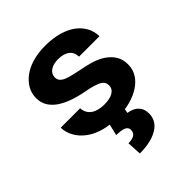

<svg xmlns="http://www.w3.org/2000/svg" viewBox="-211 -669 1030 1030"><g transform="rotate(-45 304.5 -154.0)"><path d="M304.1 -90C243.7 -90 200.2 -115.1 197.4 -168H50C50 -146.7 55.5 -125.3 66.5 -104C102.6 -33.9 185.9 10 300.8 10C375.1 10 436.5 -7.8 479 -36.5C515.6 -61.1 546.1 -98.6 546.1 -152C546.1 -178 540.4 -200.2 529 -218.5C505.2 -256.9 464.6 -281.7 413.5 -297C374 -308.8 314.8 -317.2 275 -329C247.1 -337.2 218.3 -349.3 218.3 -380C218.3 -418.4 253.8 -438 299.7 -438C354.3 -438 388.8 -413.8 388.8 -368H543.9C543.9 -392.7 538.2 -415.3 526.8 -436C490.7 -501.8 410.3 -538 300.8 -538C228.6 -538 169.4 -519.3 130.3 -489C96.8 -463.1 68.7 -425.4 68.7 -374C68.7 -350.7 73.8 -330.5 84.1 -313.5C118.5 -256.5 194.4 -229.2 275.5 -213C299.7 -209 319.5 -204.5 334.9 -199.5C365.4 -189.6 394.3 -179.9 394.3 -146C394.3 -105.8 353.8 -90 304.1 -90ZM308.5 108C308.5 138.3 281.7 148 248 148L252.4 230C283.2 230 310.1 227.2 333.2 221.5C390.2 207.5 439.4 176.1 439.4 113C439.4 62.9 406.4 35.1 359.1 29L364.6 1H249.1L232.6 70C273.1 73.1 308.5 74.5 308.5 108Z"/></g></svg>

Font: Asimov
Style: Wid
Weight: 500
Designer: Google
Version: Version 2.000980; 2014